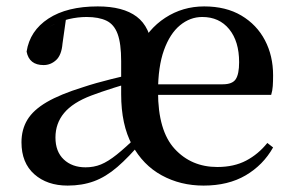

<svg xmlns="http://www.w3.org/2000/svg" viewBox="-20 -563 912 599"><path d="M191 16Q127 16 87 -19.5Q47 -55 47 -119Q47 -159 65.5 -189.5Q84 -220 126 -244.5Q168 -269 239 -291Q278 -304 326.5 -316Q375 -328 416 -337V-313Q376 -302 335 -289Q294 -276 265 -265Q207 -243 180 -210.5Q153 -178 153 -134Q153 -90 179 -65.5Q205 -41 247 -41Q273 -41 295 -50Q317 -59 344 -80.5Q371 -102 410 -140L427 -123H424Q382 -73 346 -42Q310 -11 273 2.5Q236 16 191 16ZM615 16Q543 16 484.5 -16Q426 -48 392 -111Q358 -174 358 -269V-372Q358 -427 347 -457Q336 -487 312 -498.5Q288 -510 250 -510Q223 -510 195 -503.5Q167 -497 132 -479L186 -505L175 -427Q172 -391 155 -375.5Q138 -360 116 -360Q71 -360 63 -402Q73 -467 131 -505Q189 -543 285 -543Q364 -543 406.5 -511Q449 -479 456 -407L412 -409Q441 -472 495.5 -507.5Q550 -543 617 -543Q685 -543 733 -514.5Q781 -486 806.5 -437.5Q832 -389 832 -328Q832 -309 831 -294.5Q830 -280 826 -267H405V-300H675Q705 -300 715.5 -316Q726 -332 726 -369Q726 -434 695 -472Q664 -510 611 -510Q573 -510 541.5 -484Q510 -458 491.5 -406.5Q473 -355 473 -277Q473 -155 525 -98.5Q577 -42 658 -42Q710 -42 748 -62Q786 -82 814 -117L832 -103Q801 -48 746.5 -16Q692 16 615 16Z"/></svg>

Font: Noto Serif TC ExtraLight SemiBold
Style: Regular
Weight: 600
Version: Version 2.003-H1;hotconv 1.1.1;makeotfexe 2.6.0